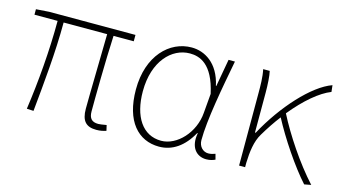

<svg xmlns="http://www.w3.org/2000/svg" viewBox="-67 -772 1815 1018"><g transform="rotate(15 840.0 -263.5)"><path d="M503 13C526 13 541 9 557 4L550 -26C527 -22 514 -20 505 -20C470 -20 454 -37 454 -75C454 -146 456 -351 463 -492H574V-527H101L29 -522V-492H156C156 -330 141 -154 119 0L156 2C171 -152 189 -327 189 -492H428C426 -355 421 -153 421 -81C421 -14 447 13 503 13Z M847 13C920 13 981 -29 1025 -109H1028C1013 -29 1053 13 1106 13C1129 13 1144 7 1155 2L1147 -28C1137 -24 1122 -20 1109 -20C1080 -20 1056 -44 1056 -79C1056 -188 1091 -375 1120 -527H1085L1058 -376H1056C1030 -496 951 -540 880 -540C759 -540 651 -434 651 -249C651 -74 733 13 847 13ZM850 -20C748 -20 689 -110 689 -249C689 -414 780 -507 879 -507C932 -507 1006 -485 1040 -328L1031 -222C1023 -112 937 -20 850 -20Z M1680 0C1593 -95 1505 -228 1452 -332C1523 -419 1595 -480 1656 -504L1652 -540C1547 -503 1412 -354 1324 -191H1320V-409C1320 -453 1317 -503 1311 -527H1275C1284 -486 1284 -438 1284 -396V0H1317V-24C1319 -85 1326 -144 1353 -188C1378 -230 1404 -269 1431 -304C1484 -203 1573 -70 1643 7Z"/></g></svg>

Font: Noto Sans CJK Thin
Style: Regular
Weight: 100
Designer: Ryoko NISHIZUKA (kana & ideographs); Paul D. Hunt (Latin, Greek & Cyrillic); Wenlong ZHANG (bopomofo); Sandoll Communica
Foundry: Adobe Systems Incorporated
Version: Version 1.000;PS 1;hotconv 1.0.78;makeotf.lib2.5.61930